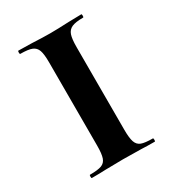

<svg xmlns="http://www.w3.org/2000/svg" viewBox="-124 -540 551 611"><g transform="rotate(-30 151.5 -234.0)"><path d="M267 -12Q269 -12 269 -6Q269 0 267 0Q236 0 219 -1L151 -2L86 -1Q68 0 36 0Q34 0 34 -6Q34 -12 36 -12Q65 -12 78.5 -17Q92 -22 97 -36.5Q102 -51 102 -81V-387Q102 -417 97 -431Q92 -445 78.5 -450.5Q65 -456 36 -456Q34 -456 34 -462Q34 -468 36 -468L86 -467Q126 -465 151 -465Q178 -465 220 -467L267 -468Q269 -468 269 -462Q269 -456 267 -456Q239 -456 225.5 -450Q212 -444 207 -429.5Q202 -415 202 -385V-81Q202 -51 207 -36.5Q212 -22 225 -17Q238 -12 267 -12Z"/></g></svg>

Font: Cormorant Unicase
Style: Bold
Weight: 700
Designer: Christian Thalmann (Catharsis Fonts)
Foundry: Catharsis Fonts
Version: Version 4.000